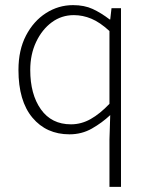

<svg xmlns="http://www.w3.org/2000/svg" viewBox="-20 -512 584 749"><path d="M407 217V32L410 -63Q378 -33 338.5 -10.5Q299 12 251 12Q161 12 106.5 -53Q52 -118 52 -239Q52 -317 81.5 -373.5Q111 -430 159.5 -461Q208 -492 265 -492Q309 -492 341.5 -477Q374 -462 408 -436H410L415 -480H452V217ZM257 -27Q297 -27 333.5 -47.5Q370 -68 407 -107V-391Q370 -425 336.5 -439Q303 -453 268 -453Q220 -453 182 -425Q144 -397 121 -348.5Q98 -300 98 -239Q98 -144 139.5 -85.5Q181 -27 257 -27Z"/></svg>

Font: Mada Light
Style: Regular
Weight: 300
Designer: Khaled Hosny
Version: Version 1.5